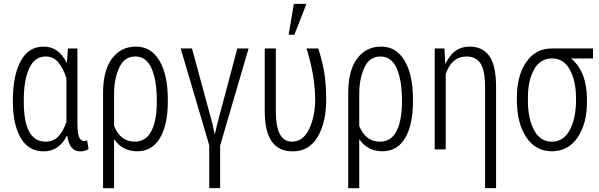

<svg xmlns="http://www.w3.org/2000/svg" viewBox="-20 -782 3135 1005"><path d="M104.5 -249Q104.5 -40.5 218.8 -40.5Q259.3 -40.5 285.2 -67.4Q311 -94.2 327.6 -144V-372.6Q311 -424.8 285.2 -455.6Q259.3 -486.3 219.7 -486.3Q161.1 -486.3 132.8 -424.3Q104.5 -362.3 104.5 -259.3ZM328.6 -454.1 330.1 -454.6 335.9 -528.3H385.3V-134.3Q385.7 -83 394.5 -63.5Q403.3 -43.9 420.4 -43.9Q425.8 -43.9 436 -47.4L443.8 -1.5Q424.8 10.3 398.9 10.3Q343.3 10.3 332 -71.8L330.6 -72.3Q288.6 10.3 209.5 10.3Q129.9 10.3 88.9 -59.1Q47.9 -128.4 47.4 -249V-259.3Q47.9 -388.7 88.9 -463.4Q129.9 -538.1 208.5 -538.1Q287.1 -538.1 328.6 -454.1Z M800.8 -249V-259.3Q800.3 -363.3 772.9 -424.8Q745.6 -486.3 688 -486.3Q630.4 -486.3 604 -427.7Q577.1 -369.1 577.1 -290.5V-123Q609.9 -40.5 685.5 -40.5Q744.1 -40.5 772.5 -96.2Q800.8 -151.9 800.8 -249ZM578.6 -52.2 577.1 -51.8V203.1H519.5V-291.5H520L519.5 -295.9Q519.5 -413.1 566.4 -475.6Q612.8 -538.1 691.9 -538.1Q771 -538.1 814.9 -463.9Q858.9 -389.6 858.4 -259.3V-249Q858.4 -128.9 817.4 -59.6Q776.4 9.8 698.7 9.8Q621.1 9.8 578.6 -52.2Z M1132.3 202.6H1075.2V-21.5L925.8 -528.3H984.9L1092.3 -133.3L1103.5 -81.1H1105L1117.2 -133.3L1222.2 -528.3H1281.2L1132.3 -20Z M1511.2 10.3Q1365.7 10.3 1365.7 -199.2V-528.3H1423.8V-198.2Q1423.8 -40.5 1508.3 -40.5Q1566.9 -41 1598.1 -106.4Q1629.4 -171.9 1629.9 -264.2Q1627.9 -390.1 1584.5 -528.3H1646Q1665.5 -468.3 1676.3 -408.2Q1687 -348.1 1687.5 -265.1Q1688 -142.1 1643.1 -65.9Q1598.1 10.3 1511.2 10.3ZM1518.1 -761.7H1584L1521 -600.1H1490.7Z M2084 -249V-259.3Q2083.5 -363.3 2056.2 -424.8Q2028.8 -486.3 1971.2 -486.3Q1913.6 -486.3 1887.2 -427.7Q1860.4 -369.1 1860.4 -290.5V-123Q1893.1 -40.5 1968.8 -40.5Q2027.3 -40.5 2055.7 -96.2Q2084 -151.9 2084 -249ZM1861.8 -52.2 1860.4 -51.8V203.1H1802.7V-291.5H1803.2L1802.7 -295.9Q1802.7 -413.1 1849.6 -475.6Q1896 -538.1 1975.1 -538.1Q2054.2 -538.1 2098.1 -463.9Q2142.1 -389.6 2141.6 -259.3V-249Q2141.6 -128.9 2100.6 -59.6Q2059.6 9.8 1981.9 9.8Q1904.3 9.8 1861.8 -52.2Z M2438 -538.1Q2506.8 -538.1 2542 -487.8Q2577.1 -437.5 2576.7 -322.3V202.6H2519V-321.8Q2519.5 -414.1 2495.1 -450.2Q2470.7 -486.3 2422.9 -486.3Q2344.2 -486.3 2313 -394V0H2255.4V-528.3H2306.2L2311 -448.7H2312.5Q2353 -538.1 2438 -538.1Z M2743.2 -255.9Q2743.2 -161.6 2775.4 -101.1Q2807.1 -40.5 2868.7 -40.5Q2930.2 -41 2962.4 -101.6Q2994.6 -162.1 2995.1 -255.9V-271.5Q2994.6 -359.4 2962.4 -418Q2930.2 -476.6 2868.7 -476.1H2868.2Q2806.6 -475.6 2774.9 -417Q2743.2 -358.4 2743.2 -271.5ZM3052.2 -262.7V-246.6Q3052.2 -134.8 3003.4 -62.5Q2954.6 9.8 2868.7 9.8Q2783.7 9.8 2734.9 -63.5Q2686 -136.7 2685.5 -255.9V-271.5Q2685.5 -385.7 2734.4 -457Q2783.2 -528.3 2868.2 -528.3H3084V-476.1H2971.2L2970.7 -474.6Q3052.2 -405.3 3052.2 -262.7Z"/></svg>

Font: RobotoCondensed-Light
Style: Light
Weight: 300
Designer: Google
Version: Version 1.200311; 2013